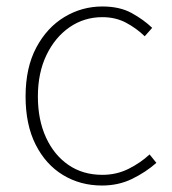

<svg xmlns="http://www.w3.org/2000/svg" viewBox="-20 -560 532 593"><path d="M295 13Q228 13 174.5 -19.5Q121 -52 90 -113.5Q59 -175 59 -262Q59 -351 92 -413Q125 -475 179 -507.5Q233 -540 296 -540Q350 -540 387 -519.5Q424 -499 450 -474L427 -448Q401 -473 369 -490Q337 -507 296 -507Q240 -507 195 -476Q150 -445 123.5 -390Q97 -335 97 -262Q97 -190 122 -135.5Q147 -81 191.5 -50.5Q236 -20 296 -20Q340 -20 377 -38.5Q414 -57 442 -83L463 -57Q430 -28 388 -7.5Q346 13 295 13Z"/></svg>

Font: Noto Sans TC Thin
Style: Regular
Weight: 100
Designer: Ryoko NISHIZUKA 西塚涼子 (kana, bopomofo & ideographs); Paul D. Hunt (Latin, Greek & Cyrillic); Sandoll Communications 산돌커뮤니
Foundry: Adobe
Version: Version 2.004-H2;hotconv 1.0.118;makeotfexe 2.5.65603